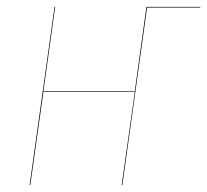

<svg xmlns="http://www.w3.org/2000/svg" viewBox="-20 -537 601 557"><path d="M561 -517.1V-515.1H406.7L335 0H333L371.1 -271H106L67.9 0H65.9L138.2 -517.1H140.1L106 -272.9H371.1L404.8 -517.1Z"/></svg>

Font: Fira Sans Compressed Two
Style: Italic
Weight: 100
Width: 3
Italic angle: -8°
Designer: Carrois Corporate & Edenspiekermann AG
Foundry: Carrois Corporate GbR & Edenspiekermann AG
Version: Version 4.203;PS 004.203;hotconv 1.0.88;makeotf.lib2.5.64775